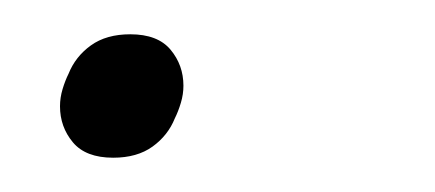

<svg xmlns="http://www.w3.org/2000/svg" viewBox="-20 -86 254 112"><path d="M46 6Q30 6 22.5 -3Q15 -12 15 -24Q15 -29 16.5 -34Q18 -39 20 -43Q24 -53 33 -59.5Q42 -66 56 -66Q72 -66 79.5 -57Q87 -48 87 -36Q87 -31 85.5 -26Q84 -21 82 -17Q78 -7 69 -0.5Q60 6 46 6Z"/></svg>

Font: IBM Plex Serif ExtLt
Style: Italic
Weight: 200
Italic angle: -14°
Designer: Mike Abbink, Paul van der Laan, Pieter van Rosmalen
Foundry: Bold Monday
Version: Version 3.001